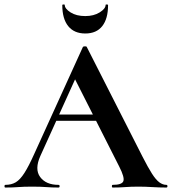

<svg xmlns="http://www.w3.org/2000/svg" viewBox="-28 -840 770 860"><path d="M218 -299 233 -327H439L446 -299ZM717 -12Q722 -12 722 -6Q722 0 717 0Q687 0 654.5 -2Q622 -4 592 -4Q558 -4 533 -2Q508 0 477 0Q473 0 473 -6Q473 -12 477 -12Q518 -12 524.5 -28.5Q531 -45 506 -94L303 -495L352 -581L153 -142Q126 -82 152 -47Q178 -12 234 -12Q239 -12 239 -6Q239 0 234 0Q204 0 179 -2Q154 -4 116 -4Q77 -4 53.5 -2Q30 0 -4 0Q-8 0 -8 -6Q-8 -12 -4 -12Q23 -12 42.5 -23.5Q62 -35 81.5 -65.5Q101 -96 126 -152L343 -629Q344 -632 352 -632.5Q360 -633 361 -629L611 -137Q635 -90 652.5 -62.5Q670 -35 685.5 -23.5Q701 -12 717 -12ZM354 -690Q304 -690 277.5 -723Q251 -756 251 -817Q251 -820 256.5 -820Q262 -820 262 -818Q262 -801 288 -784.5Q314 -768 354 -768Q392 -768 418.5 -784.5Q445 -801 445 -818Q445 -820 450.5 -820Q456 -820 456 -817Q456 -756 430 -723Q404 -690 354 -690Z"/></svg>

Font: Cormorant Light
Style: Regular
Weight: 300
Designer: Christian Thalmann (Catharsis Fonts)
Foundry: Catharsis Fonts
Version: Version 4.000